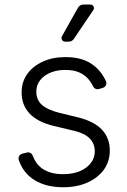

<svg xmlns="http://www.w3.org/2000/svg" viewBox="-20 -802 553 834"><path d="M122.2 -24.9Q79.2 -54.7 61.4 -107.6Q60.4 -110.8 60.4 -114Q60.4 -121.1 64.8 -126.8Q69.2 -132.5 76.3 -134.2L97.3 -139.6Q100.9 -140.3 102.3 -140.3Q108.7 -140.3 114.2 -136.5Q119.7 -132.8 121.8 -126.4Q135.3 -90.2 162.6 -70.3Q197.8 -45.5 253.2 -45.5Q316.1 -45.5 354 -73.9Q391.7 -102.3 391.7 -144.9Q391.7 -177.6 369.7 -200.6Q347.3 -223 302.6 -233.7L213.4 -255Q142.8 -272 108 -309.3Q73.9 -346.2 73.9 -400.9Q73.9 -446.4 98.4 -480.5Q122.5 -514.6 166.2 -534.4Q208.5 -554 264.2 -554Q339.5 -554 384.2 -519.9Q420.8 -492.5 440.3 -449.2Q442.1 -445.7 442.1 -440.3Q442.1 -433.6 438 -428.1Q433.9 -422.6 427.2 -420.5L409.1 -415.1Q405.5 -414.4 403.8 -414.4Q397.7 -414.4 392.6 -417.6Q387.4 -420.8 384.6 -426.5Q377.8 -441.1 367.2 -454.5Q351.2 -474.8 326.3 -486.5Q301.5 -498.2 264.2 -498.2Q209.2 -498.2 173.3 -471.9Q137.8 -445.3 137.8 -403.8Q137.8 -368.3 161.9 -346.6Q186.1 -324.9 237.2 -312.1L320 -291.9Q388.5 -274.9 422.9 -238.6Q457 -202.4 457 -147.7Q457 -101.6 431.5 -65.3Q405.5 -29.5 360.1 -9.2Q314.6 11.4 254.3 11.4Q174.4 11.4 122.2 -24.9ZM248.9 -644.2 319.2 -769.2Q322.8 -775.2 328.8 -778.8Q334.9 -782.3 342 -782.3H372.5Q379.3 -782.3 383.7 -777.7Q388.1 -773.1 388.1 -766.7Q388.1 -762.8 385.3 -758.2L300.4 -632.5Q296.5 -627.1 291 -624.1Q285.5 -621.1 279.1 -621.1H262.4Q256 -621.1 251.6 -625.7Q247.2 -630.3 247.2 -636.7Q247.2 -641 248.9 -644.2Z"/></svg>

Font: DeltaSans Light
Style: Regular
Weight: 300
Designer: Rasmus Andersson
Foundry: rsms
Version: Version 3.012